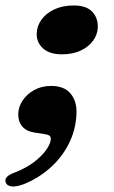

<svg xmlns="http://www.w3.org/2000/svg" viewBox="-38 -485 413 698"><path d="M86.3 -3.3Q57.3 -7.7 42.4 -25.9Q27.5 -44.2 28.4 -71.9Q29 -96.6 44.4 -119.8Q59.8 -143 86.6 -157.8Q113.5 -172.6 147.5 -172.6Q196.2 -172.6 219.2 -144.1Q242.2 -115.6 240 -70.3Q237.3 -11.1 211.2 39.4Q185.2 89.8 142.5 126.9Q99.9 164 47.5 184.8Q19.7 194.9 3.7 192.6Q-12.3 190.3 -16.6 179.8Q-21.1 168.2 -14 159.4Q-6.8 150.6 14.4 142.6Q58.5 125.4 87.2 103Q116 80.5 130.6 59Q145.3 37.5 146.5 22.7Q147.4 11.9 141.3 7.9Q135.2 3.9 118.7 1.5ZM187 -287.5Q142.2 -287.5 118.4 -309.1Q94.5 -330.6 95.4 -363.1Q96.1 -390.2 112.7 -413.4Q129.2 -436.6 159.3 -450.8Q189.4 -465.1 230.3 -465.1Q275.7 -465.1 297.1 -442.6Q318.5 -420.1 317.5 -386.3Q316.9 -360.1 300.7 -337.5Q284.6 -314.9 255.5 -301.2Q226.4 -287.5 187 -287.5Z"/></svg>

Font: Fraunces
Style: Italic
Weight: 900
Italic angle: -16°
Version: Version 1.000;[0bf87f6ff]